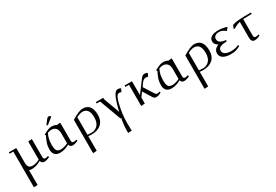

<svg xmlns="http://www.w3.org/2000/svg" viewBox="66 -1808 4715 3279"><g transform="rotate(-30 2423.5 -168.5)"><path d="M32.2 -411.1V-439H176.8L178.2 -411.1V-150.9Q178.2 -89.4 200.9 -63.2Q223.6 -37.1 274.9 -37.1Q306.2 -37.1 346.7 -49.8Q387.2 -62.5 411.1 -76.2V-434.1L483.9 -439L485.8 -411.1V-86.9Q485.8 -59.1 493.9 -49.1Q502 -39.1 524.9 -39.1Q552.2 -39.1 578.1 -50.8L587.9 -25.9Q524.9 4.9 479 4.9Q427.2 4.9 415 -47.9Q314.5 6.8 231 6.8Q205.6 6.8 178.2 -2V289.1L105 293.9L104 269V-411.1Z M655.8 -128.9Q655.8 -197.8 674.1 -253.4Q692.4 -309.1 725.1 -371.1L711.9 -394Q820.8 -456.1 877.9 -456.1Q937.5 -456.1 975.1 -432.1L1043 -439L1044.9 -411.1V-86.9Q1044.9 -59.1 1053 -49.1Q1061 -39.1 1084 -39.1Q1110.8 -39.1 1136.7 -50.8L1147 -25.9Q1084 4.9 1038.1 4.9Q986.3 4.9 974.1 -45.9Q878.4 6.8 790 6.8Q752.9 6.8 725.6 -4.9Q698.2 -16.6 683.6 -36.9Q668.9 -57.1 662.4 -79.8Q655.8 -102.5 655.8 -128.9ZM729 -182.1Q729 -101.6 750.2 -69.3Q771.5 -37.1 834 -37.1Q865.2 -37.1 905.5 -49.8Q945.8 -62.5 969.7 -76.2V-270Q969.7 -340.3 937.5 -375.2Q905.3 -410.2 845.7 -410.2Q821.3 -410.2 775.9 -394Q748.5 -339.4 738.8 -290Q729 -240.7 729 -182.1ZM819.8 -520 877.9 -597.2Q893.6 -617.2 902.6 -624Q911.6 -630.9 925.8 -630.9Q931.2 -630.9 937.3 -629.2Q943.4 -627.4 946.8 -626L949.7 -624L964.8 -605L838.9 -504.9Z M1270.5 269V-363.8Q1420.4 -456.1 1492.7 -456.1Q1669.4 -456.1 1669.4 -231Q1669.4 -119.6 1601.1 -57.4Q1532.7 4.9 1414.6 4.9Q1378.4 4.9 1344.7 0V289.1L1271.5 293.9ZM1344.7 -26.9Q1383.3 -22 1423.3 -22Q1455.6 -22 1485.4 -33.7Q1515.1 -45.4 1540 -68.6Q1564.9 -91.8 1579.8 -132.1Q1594.7 -172.4 1594.7 -224.1Q1594.7 -323.2 1561 -366.7Q1527.3 -410.2 1465.3 -410.2Q1442.9 -410.2 1418.5 -403.3Q1394 -396.5 1380.6 -390.1Q1367.2 -383.8 1344.7 -372.1Z M1747.6 -411.1V-439H1893.6V-411.1L2009.3 -95.2Q2029.8 -183.6 2049.6 -247.8Q2069.3 -312 2085.9 -349.1Q2102.5 -386.2 2120.1 -408.2Q2137.7 -430.2 2152.1 -437Q2166.5 -443.8 2183.1 -443.8Q2196.8 -443.8 2217.3 -439L2239.3 -426.8L2211.4 -367.2Q2190.4 -376 2169.4 -376Q2157.7 -376 2148.9 -372.6Q2140.1 -369.1 2126 -351.1Q2111.8 -333 2099.9 -300.8Q2087.9 -268.6 2072.8 -205.1Q2057.6 -141.6 2043.5 -53.2Q2031.2 34.7 2031.2 138.2Q2031.2 175.3 2032.5 212.9Q2033.7 250.5 2034.7 269.5L2036.1 289.1L1963.4 293.9L1961.4 269Q1961.4 138.7 1987.3 7.8L1972.2 14.2L1815.4 -411.1Z M2313.5 -411.1V-439H2458L2459.5 -411.1V-165L2640.1 -405.8Q2668.5 -443.8 2708 -443.8Q2721.7 -443.8 2742.2 -439L2764.2 -426.8L2737.3 -367.2Q2711.9 -376 2694.3 -376Q2669.9 -376 2648.7 -361.3Q2627.4 -346.7 2602.1 -311L2567.4 -259.8L2679.2 -83Q2695.3 -57.1 2705.1 -48.1Q2714.8 -39.1 2730.5 -39.1Q2750.5 -39.1 2776.4 -50.8L2786.1 -25.9Q2752.9 -8.8 2731.4 -2Q2710 4.9 2684.1 4.9Q2670.9 4.9 2660.6 0.7Q2650.4 -3.4 2640.9 -13.7Q2631.3 -23.9 2625.7 -32.5Q2620.1 -41 2609.4 -58.1L2521.5 -201.2L2459.5 -117.2V0L2386.2 6.8L2385.3 -19V-411.1Z M2854 -128.9Q2854 -197.8 2872.3 -253.4Q2890.6 -309.1 2923.3 -371.1L2910.2 -394Q3019 -456.1 3076.2 -456.1Q3135.7 -456.1 3173.3 -432.1L3241.2 -439L3243.2 -411.1V-86.9Q3243.2 -59.1 3251.2 -49.1Q3259.3 -39.1 3282.2 -39.1Q3309.1 -39.1 3335 -50.8L3345.2 -25.9Q3282.2 4.9 3236.3 4.9Q3184.6 4.9 3172.4 -45.9Q3076.7 6.8 2988.3 6.8Q2951.2 6.8 2923.8 -4.9Q2896.5 -16.6 2881.8 -36.9Q2867.2 -57.1 2860.6 -79.8Q2854 -102.5 2854 -128.9ZM2927.2 -182.1Q2927.2 -101.6 2948.5 -69.3Q2969.7 -37.1 3032.2 -37.1Q3063.5 -37.1 3103.8 -49.8Q3144 -62.5 3168 -76.2V-270Q3168 -340.3 3135.7 -375.2Q3103.5 -410.2 3043.9 -410.2Q3019.5 -410.2 2974.1 -394Q2946.8 -339.4 2937 -290Q2927.2 -240.7 2927.2 -182.1Z M3468.8 269V-363.8Q3618.7 -456.1 3690.9 -456.1Q3867.7 -456.1 3867.7 -231Q3867.7 -119.6 3799.3 -57.4Q3731 4.9 3612.8 4.9Q3576.7 4.9 3543 0V289.1L3469.7 293.9ZM3543 -26.9Q3581.5 -22 3621.6 -22Q3653.8 -22 3683.6 -33.7Q3713.4 -45.4 3738.3 -68.6Q3763.2 -91.8 3778.1 -132.1Q3793 -172.4 3793 -224.1Q3793 -323.2 3759.3 -366.7Q3725.6 -410.2 3663.6 -410.2Q3641.1 -410.2 3616.7 -403.3Q3592.3 -396.5 3578.9 -390.1Q3565.4 -383.8 3543 -372.1Z M3954.6 -126Q3954.6 -152.3 3965.6 -174.6Q3976.6 -196.8 3993.7 -210.7Q4010.7 -224.6 4025.6 -232.7Q4040.5 -240.7 4054.7 -245.1Q4031.7 -252.4 4008.1 -278.3Q3984.4 -304.2 3984.4 -342.8Q3984.4 -399.9 4034.7 -428Q4085 -456.1 4168.5 -456.1Q4210.4 -456.1 4241.7 -451.4Q4272.9 -446.8 4318.4 -435.1L4335.4 -419.9L4290.5 -371.1Q4257.3 -399.4 4227.5 -412.1Q4197.8 -424.8 4163.6 -424.8Q4118.7 -424.8 4089.1 -405Q4059.6 -385.3 4059.6 -342.8Q4059.6 -257.8 4202.6 -245.1L4200.7 -217.8Q4030.8 -217.8 4030.8 -132.8Q4030.8 -99.6 4053.2 -77.1Q4075.7 -54.7 4109.6 -45.4Q4143.6 -36.1 4187.5 -36.1Q4270 -36.1 4336.4 -67.9L4348.6 -43.9Q4294.4 -15.1 4256.6 -4.2Q4218.8 6.8 4161.6 6.8Q4065.4 6.8 4010 -25.6Q3954.6 -58.1 3954.6 -126Z M4409.7 -348.1 4437.5 -408.2Q4512.2 -439 4715.3 -439H4805.7V-411.1H4771.5Q4676.3 -411.1 4635.3 -408.2V-86.9Q4635.3 -59.1 4643.8 -49.1Q4652.3 -39.1 4675.3 -39.1Q4701.7 -39.1 4727.5 -50.8L4737.3 -25.9Q4674.3 4.9 4629.4 4.9Q4561.5 4.9 4561.5 -85V-396Q4495.6 -380.9 4431.6 -337.9Z"/></g></svg>

Font: Dehuti
Style: Book
Weight: 400
Version: Version 1.2